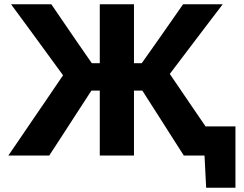

<svg xmlns="http://www.w3.org/2000/svg" viewBox="-20 -733 1149 905"><path d="M951.7 151.9 942.7 -25.7 971.8 0H895.7V-137.2Q944.5 -137.2 993 -137.2Q1041.4 -137.2 1089.8 -137.2Q1089.8 -100.8 1089.8 -63.4Q1089.8 -26 1089.8 10.4Q1089.8 45.5 1089.8 81.1Q1089.8 116.7 1089.8 151.9ZM846.3 0Q815.7 -47.7 789.1 -89.4Q762.6 -131.1 737.1 -171.2L650.9 -306H598.5V-435.2H648.2L725.7 -545Q753.3 -584 780.4 -623.2Q807.6 -662.3 843.1 -713H1029.9Q986.7 -656.4 945 -601.7Q903.4 -546.9 861.7 -491.9L756 -352.5L752.9 -424.9L871 -251.2Q898 -211.8 929.3 -165.9Q960.6 -120 990.4 -76.3Q1020.2 -32.5 1042.4 0ZM19.4 0Q41.9 -32.5 71.6 -76.3Q101.2 -120 132.7 -166.1Q164.2 -212.2 191.3 -251.8L308.9 -424.9L295.9 -352.5L193.9 -492.2Q153.9 -546.9 113.8 -601.8Q73.6 -656.7 31.9 -713H221.8Q256.7 -662 283.4 -622.9Q310.1 -583.7 336.7 -545L412.7 -435.2H463.3V-306H410.9L324.9 -173.5Q298 -131.8 270.6 -89.6Q243.1 -47.4 212.2 0ZM450.3 0Q450.3 -57.6 450.3 -111.6Q450.3 -165.5 450.3 -232.4V-474.4Q450.3 -543.6 450.3 -599Q450.3 -654.4 450.3 -713H611.5Q611.5 -654.4 611.5 -599Q611.5 -543.6 611.5 -474.4V-232.4Q611.5 -165.5 611.5 -111.6Q611.5 -57.6 611.5 0Z"/></svg>

Font: Commissioner Thin
Style: Regular
Weight: 100
Designer: Kostas Bartsokas
Foundry: Kostas Bartsokas
Version: Version 1.001;gftools[0.9.23]